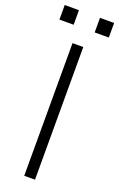

<svg xmlns="http://www.w3.org/2000/svg" viewBox="-185 -922 601 967"><g transform="rotate(20 115.5 -439.0)"><path d="M143.1 0H85.4V-710.9H143.1ZM59.1 -799.8H-17.1V-877.9H59.1ZM247.6 -799.8H171.9V-877.9H247.6Z"/></g></svg>

Font: RobotoCondensed-Light
Style: Light
Weight: 300
Designer: Google
Version: Version 1.200311; 2013